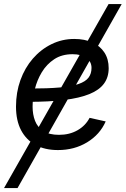

<svg xmlns="http://www.w3.org/2000/svg" viewBox="-38 -748 636 972"><path d="M-17.6 204.1 511.7 -727.5H578.1L50.8 204.1ZM255.4 11.7Q189.5 11.7 142.1 -13.9Q94.7 -39.6 68.8 -88.6Q43 -137.7 43 -208.5Q43 -280.3 65.4 -342.5Q87.9 -404.8 128.4 -451.4Q168.9 -498 222.7 -524.4Q276.4 -550.8 337.9 -550.8Q390.6 -550.8 429.9 -533Q469.2 -515.1 490.7 -481.9Q512.2 -448.7 512.2 -402.8Q512.2 -356.9 488.3 -324.5Q464.4 -292 414.6 -271.7Q364.7 -251.5 287.6 -241.9Q210.4 -232.4 104 -232.4L115.7 -299.8Q205.1 -299.8 264.9 -305.2Q324.7 -310.5 359.9 -322.8Q395 -335 410.2 -355Q425.3 -375 425.3 -404.3Q425.3 -436 399.4 -454.8Q373.5 -473.6 329.6 -473.6Q274.9 -473.6 236.6 -448.2Q198.2 -422.9 173.8 -382.6Q149.4 -342.3 138.2 -296.1Q127 -250 127 -208Q127 -168.5 139.4 -136.2Q151.9 -104 181.4 -84.7Q210.9 -65.4 260.7 -65.4Q314 -65.4 354.5 -88.6Q395 -111.8 415.5 -151.4L497.1 -133.3Q467.8 -66.9 403.1 -27.6Q338.4 11.7 255.4 11.7Z"/></svg>

Font: Inter 18pt
Style: Italic
Weight: 400
Italic angle: -9.3988°
Designer: Rasmus Andersson
Foundry: rsms
Version: Version 4.001;git-66647c0bb